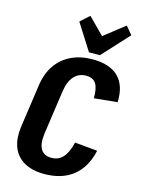

<svg xmlns="http://www.w3.org/2000/svg" viewBox="-140 -1031 829 1121"><g transform="rotate(15 275.0 -471.0)"><path d="M241 10Q168 10 119.5 -17.5Q71 -45 50.5 -96.5Q30 -148 40 -222L77 -481Q87 -553 121.5 -604Q156 -655 212.5 -682.5Q269 -710 343 -710Q447 -710 499 -658Q551 -606 547 -506L407 -492Q408 -552 390 -580Q372 -608 330 -608Q286 -608 257.5 -576.5Q229 -545 220 -483L182 -218Q174 -155 193 -123.5Q212 -92 257 -92Q300 -92 327 -122.5Q354 -153 368 -214L505 -201Q482 -97 414.5 -43.5Q347 10 241 10ZM523 -904 376 -744H310L209 -903L263 -952L395 -819H313L483 -952Z"/></g></svg>

Font: Pathway Extreme Condensed
Style: Bold Italic
Weight: 700
Width: 3
Italic angle: -8°
Version: Version 1.001;gftools[0.9.26]